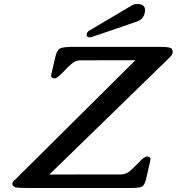

<svg xmlns="http://www.w3.org/2000/svg" viewBox="-20 -933 886 963"><path d="M448.2 -750.5Q437.5 -745.6 432.1 -745.6Q411.1 -745.6 415 -763.7Q416.5 -770.5 424.3 -777.3L638.7 -904.3Q652.8 -913.1 668 -913.1Q707.5 -913.1 707.5 -882.3Q707.5 -875.5 705.6 -867.2Q698.2 -835.4 666 -824.7Q450.7 -750.5 448.2 -750.5ZM254.9 -540Q236.3 -540 236.3 -553.7Q236.3 -556.6 237.3 -560.1L258.3 -650.4Q265.6 -681.6 280.3 -689.5Q295.4 -697.3 336.9 -697.8H788.1Q835 -697.8 841.8 -688Q846.2 -681.2 846.2 -674.3Q846.2 -671.4 845.7 -668.5V-667.5Q843.3 -657.2 831.1 -645L227.5 -57.6L586.9 -58.1Q610.8 -58.1 630.4 -74.2Q649.9 -90.3 676.8 -119.1Q704.1 -147.9 716.3 -147.9Q734.9 -147.9 734.9 -134.3Q734.9 -131.3 733.9 -127.9L713.4 -37.6Q705.6 -3.9 692.4 2.9Q679.2 9.8 634.8 9.8H111.8Q69.3 9.8 57.1 6.3Q42 -0.5 42 -10.3Q42 -11.7 42 -13.7Q43.9 -22.9 59.1 -35.2L659.2 -630.9L384.3 -630.4Q383.8 -630.4 382.8 -630.4Q360.4 -630.4 340.8 -614.3Q320.8 -597.7 293.9 -568.8Q266.6 -540 254.9 -540Z"/></svg>

Font: Caudex
Style: Bold
Weight: 700
Italic angle: -13°
Version: Version 1.04